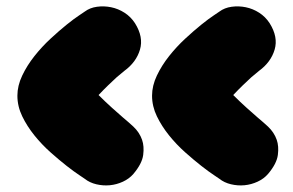

<svg xmlns="http://www.w3.org/2000/svg" viewBox="-20 -566 908 596"><path d="M243 -11Q242 -12 226 -22.5Q210 -33 187 -51Q164 -69 137 -93Q110 -117 87 -145.5Q64 -174 49 -205Q34 -236 34 -269Q34 -300 49 -331.5Q64 -363 87 -392Q110 -421 137 -446Q164 -471 187 -489.5Q210 -508 226 -518.5Q242 -529 243 -530Q259 -542 281 -545Q303 -548 325 -543.5Q347 -539 366.5 -526.5Q386 -514 399 -494Q426 -451 414.5 -412Q403 -373 366 -346Q355 -337 342 -326Q331 -316 316.5 -302Q302 -288 286 -271Q308 -249 327.5 -231.5Q347 -214 362 -201Q380 -186 394 -173Q413 -155 421 -132Q428 -112 424.5 -85Q421 -58 394 -26Q381 -11 361.5 -2Q342 7 321 9Q300 11 279 6Q258 1 243 -11ZM661 -11Q660 -12 644 -22.5Q628 -33 605 -51Q582 -69 555 -93Q528 -117 505 -145.5Q482 -174 467 -205Q452 -236 452 -269Q452 -300 467 -331.5Q482 -363 505 -392Q528 -421 555 -446Q582 -471 605 -489.5Q628 -508 644 -518.5Q660 -529 661 -530Q677 -542 699 -545Q721 -548 743 -543.5Q765 -539 784.5 -526.5Q804 -514 817 -494Q844 -451 832.5 -412Q821 -373 784 -346Q773 -337 760 -326Q749 -316 734.5 -302Q720 -288 704 -271Q726 -249 745.5 -231.5Q765 -214 780 -201Q798 -186 812 -173Q831 -155 839 -132Q846 -112 842.5 -85Q839 -58 812 -26Q799 -11 779.5 -2Q760 7 739 9Q718 11 697 6Q676 1 661 -11Z"/></svg>

Font: Sniglet
Style: ExtraBold
Weight: 800
Version: Version 2.000; ttfautohint (v0.95) -l 8 -r 50 -G 200 -x 14 -